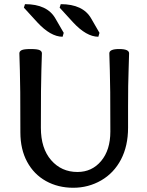

<svg xmlns="http://www.w3.org/2000/svg" viewBox="-20 -888 701 915"><path d="M329.1 6.8Q256.8 6.8 199.2 -25.1Q141.6 -57.1 109.4 -116.7Q77.1 -176.3 77.1 -257.3Q77.1 -490.2 74.7 -551.8Q72.3 -613.3 72.3 -633.8Q72.3 -643.6 83 -648.9Q93.8 -654.3 126 -654.3Q158.7 -654.3 169.2 -648.9Q179.7 -643.6 179.7 -633.8Q179.7 -613.3 177.2 -551.8Q174.8 -490.2 174.8 -279.3Q174.8 -180.7 223.9 -124.5Q272.9 -68.4 349.1 -68.4Q418 -68.4 461.9 -120.6Q505.9 -172.9 505.9 -261.2Q505.9 -490.2 503.4 -551.8Q501 -613.3 501 -633.8Q501 -654.3 547.9 -654.3Q595.2 -654.3 595.2 -633.8Q595.2 -613.3 592.8 -551.8Q590.3 -490.2 590.3 -378.9V-279.3Q590.3 -192.4 556.6 -127.9Q522.9 -63.5 462.2 -28.3Q401.4 6.8 329.1 6.8ZM278.3 -712.9Q221.2 -712.9 157.2 -782.2L93.8 -851.6L99.1 -868.2Q205.1 -868.2 244.1 -799.8L283.7 -731.4ZM448.7 -712.9Q391.6 -712.9 327.6 -782.2L264.2 -851.6L269.5 -868.2Q375.5 -868.2 414.6 -799.8L454.1 -731.4Z"/></svg>

Font: Bainsley
Style: Regular
Weight: 400
Designer: Paul James MIller
Foundry: High-Logic / Made with FontCreator
Version: Version 1.411;March 28, 2021;FontCreator 13.0.0.2683 64-bit